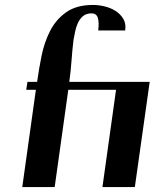

<svg xmlns="http://www.w3.org/2000/svg" viewBox="-20 -756 625 776"><path d="M70 0 125 -393H86L91 -425H130Q137 -476 148 -530.5Q159 -585 182.5 -631Q206 -677 247.5 -706.5Q289 -736 356 -736Q379 -736 403.5 -730Q428 -724 447.5 -711.5Q467 -699 478.5 -679.5Q490 -660 486 -633H377Q381 -665 375.5 -683.5Q370 -702 350 -702Q328 -702 315 -690.5Q302 -679 294.5 -662.5Q287 -646 283.5 -627.5Q280 -609 277 -594Q272 -552 269 -510Q266 -468 260 -425H585L525 0H394L449 -393H256L201 0Z"/></svg>

Font: Gamine
Style: Bold Italic
Weight: 700
Designer: Tapiwanashe Sebastian Garikayi
Version: Version 1.000